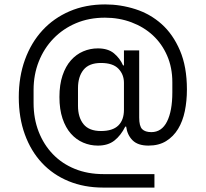

<svg xmlns="http://www.w3.org/2000/svg" viewBox="-20 -728 931 869"><path d="M679 121H447Q361 121 290.5 92Q220 63 170 9.5Q120 -44 92.5 -119.5Q65 -195 65 -288Q65 -381 93 -458Q121 -535 172 -590.5Q223 -646 295 -677Q367 -708 456 -708Q526 -708 593 -686.5Q660 -665 711.5 -619Q763 -573 794.5 -499.5Q826 -426 826 -323Q826 -271 816.5 -225Q807 -179 786 -144.5Q765 -110 732 -89.5Q699 -69 652 -69Q604 -69 580 -93Q556 -117 551 -155H547Q527 -115 498 -92Q469 -69 423 -69Q388 -69 356.5 -82.5Q325 -96 301 -123Q277 -150 263 -191.5Q249 -233 249 -289Q249 -345 263 -386.5Q277 -428 301 -455Q325 -482 356.5 -495.5Q388 -509 423 -509Q469 -509 496 -486.5Q523 -464 537 -432H541V-500H610V-196Q610 -157 623.5 -143.5Q637 -130 665 -130Q712 -130 736 -178Q760 -226 760 -310V-356Q760 -422 736.5 -476Q713 -530 672 -568Q631 -606 575 -627Q519 -648 455 -648Q383 -648 324 -623Q265 -598 222 -553.5Q179 -509 155.5 -449.5Q132 -390 132 -321V-262Q132 -191 155 -132Q178 -73 219.5 -30Q261 13 319 36.5Q377 60 448 60H679ZM437 -135Q490 -135 515.5 -160Q541 -185 541 -231V-353Q541 -391 516 -417Q491 -443 437 -443Q383 -443 358 -412Q333 -381 333 -329V-249Q333 -197 358 -166Q383 -135 437 -135Z"/></svg>

Font: IBM Plex Sans KR
Style: Regular
Weight: 400
Designer: Mike Abbink; Paul van der Laan; Pieter van Rosmalen; Wujin Sim; Chorong Kim; Dohee Lee;
Foundry: Sandoll Inc.
Version: Version 1.001